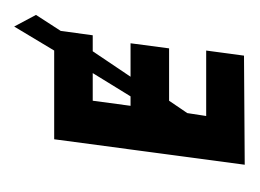

<svg xmlns="http://www.w3.org/2000/svg" viewBox="-66 -290 357 264"><g transform="rotate(-90 112.0 -157.5)"><path d="M168 0 175 -52H85L89 -78L106 -103H178L185 -156H139L174 -208H196L202 -252L224 -286L208 -316L175 -261H53L18 1ZM144 -208 112 -156H99L106 -208Z"/></g></svg>

Font: Hussar Tani
Style: DwaKurs
Weight: 700
Foundry: Cannot Into Space Fonts
Version: Version 0.92